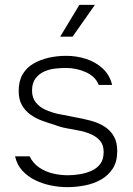

<svg xmlns="http://www.w3.org/2000/svg" viewBox="-20 -764 546 791"><path d="M257 7Q224 7 189.5 0Q155 -7 124.5 -22Q94 -37 72 -61Q50 -85 42 -120H102Q116 -91 142 -73.5Q168 -56 199 -49Q230 -42 259 -42Q282 -42 307.5 -46Q333 -50 356 -60Q379 -70 393 -88.5Q407 -107 407 -138Q407 -166 393 -183Q379 -200 357 -210Q335 -220 311 -225Q286 -230 257.5 -235Q229 -240 204 -250Q180 -257 154 -266.5Q128 -276 106 -291.5Q84 -307 70.5 -330.5Q57 -354 57 -389Q57 -430 73 -457.5Q89 -485 117 -501.5Q145 -518 180 -526Q215 -534 253 -534Q296 -534 335.5 -521Q375 -508 403.5 -481.5Q432 -455 442 -414H387Q373 -449 334 -466.5Q295 -484 252 -484Q232 -484 208 -481.5Q184 -479 162.5 -469.5Q141 -460 126.5 -441Q112 -422 112 -391Q112 -361 127.5 -342Q143 -323 167 -312Q191 -301 218 -295Q251 -288 287 -281.5Q323 -275 353 -267Q387 -258 411.5 -242Q436 -226 449.5 -201.5Q463 -177 463 -142Q463 -98 444.5 -69.5Q426 -41 396 -24Q366 -7 329.5 0Q293 7 257 7ZM228 -613 307 -744H371L279 -613Z"/></svg>

Font: Onest ExtraLight
Style: Regular
Weight: 250
Designer: Dmitri Voloshin, Andrey Kudryavtsev
Foundry: Dmitri Voloshin, Andrey Kudryavtsev
Version: Version 1.000;gftools[0.9.33]